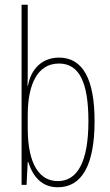

<svg xmlns="http://www.w3.org/2000/svg" viewBox="-20 -780 464 810"><path d="M97 -481V-760H71V0H92L97 -97H99C119 -34 157 10 224 10C325 10 379 -83 379 -269C379 -445 330 -537 229 -537C158 -537 110 -489 98 -418H96C97 -435 97 -459 97 -481ZM229 -512C316 -512 353 -429 353 -269C353 -96 306 -16 224 -16C149 -16 97 -83 97 -239V-294C97 -426 139 -512 229 -512Z"/></svg>

Font: Noto Sans Myanmar ExtraCondensed Thin
Style: Regular
Weight: 100
Width: 2
Designer: Monotype Design Team
Foundry: Monotype Imaging Inc.
Version: Version 2.107